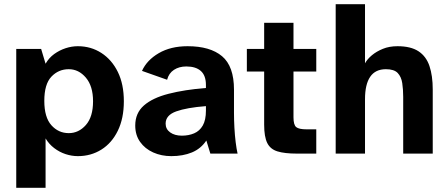

<svg xmlns="http://www.w3.org/2000/svg" viewBox="-20 -728 2125 910"><path d="M57 162V-496H175L196 -426Q212 -454 237 -472Q262 -490 291 -499.5Q320 -509 349 -509Q411 -509 460.5 -477Q510 -445 538.5 -387Q567 -329 567 -248Q567 -167 538.5 -108.5Q510 -50 460.5 -19Q411 12 349 12Q320 12 291 2.5Q262 -7 237 -26Q212 -45 196 -72V162ZM306 -97Q353 -97 387 -135.5Q421 -174 421 -248Q421 -320 387 -360Q353 -400 306 -400Q257 -400 223.5 -364.5Q190 -329 190 -250Q190 -172 223.5 -134.5Q257 -97 306 -97Z M792 12Q745 12 706 -5.5Q667 -23 644 -55.5Q621 -88 621 -133Q621 -192 662 -228Q703 -264 779 -283.5Q855 -303 956 -311V-325Q956 -370 932 -391.5Q908 -413 863 -413Q829 -413 804.5 -397Q780 -381 772 -350L653 -392Q676 -443 732.5 -476Q789 -509 869 -509Q976 -509 1032.5 -461.5Q1089 -414 1089 -303V-193Q1089 -159 1091 -122.5Q1093 -86 1097 -54Q1101 -22 1106 0H977L958 -62Q932 -23 889.5 -5.5Q847 12 792 12ZM842 -85Q874 -85 900 -96Q926 -107 941 -133Q956 -159 956 -204V-225Q865 -218 815 -200Q765 -182 765 -142Q765 -116 786.5 -100.5Q808 -85 842 -85Z M1387 0Q1329 0 1295 -10.5Q1261 -21 1246.5 -50.5Q1232 -80 1232 -137V-389H1150V-496H1232V-620H1371V-496H1479V-389H1371V-172Q1371 -136 1384 -125.5Q1397 -115 1433 -115H1479V0Z M1571 0V-708H1710V-428Q1721 -448 1742.5 -466Q1764 -484 1794.5 -496.5Q1825 -509 1864 -509Q1927 -509 1963.5 -485Q2000 -461 2015.5 -415Q2031 -369 2031 -304V0H1891V-269Q1891 -304 1886.5 -334Q1882 -364 1865 -382Q1848 -400 1809 -400Q1759 -400 1734.5 -364Q1710 -328 1710 -258V0Z"/></svg>

Font: Atkinson Hyperlegible Next
Style: Bold
Weight: 700
Designer: Elliott Scott, Megan Eiswerth, Linus Boman, Theodore Petrosky, Letters from Sweden
Foundry: Applied Design Works, Letters from Sweden
Version: Version 2.001